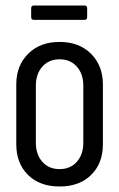

<svg xmlns="http://www.w3.org/2000/svg" viewBox="-20 -667 432 696"><path d="M39 -144V-361Q39 -429 82 -472Q125 -515 196 -515Q267 -515 310 -472Q353 -429 353 -361V-144Q353 -75 310.5 -33Q268 9 196 9Q124 9 81.5 -33Q39 -75 39 -144ZM282 -149V-357Q282 -399 258.5 -425.5Q235 -452 196 -452Q157 -452 133.5 -425.5Q110 -399 110 -357V-149Q110 -107 133.5 -80.5Q157 -54 196 -54Q235 -54 258.5 -80.5Q282 -107 282 -149ZM93 -605V-637Q93 -647 103 -647H286Q296 -647 296 -637V-605Q296 -595 286 -595H103Q93 -595 93 -605Z"/></svg>

Font: Barlow Condensed
Style: Regular
Weight: 400
Width: 3
Designer: Jeremy Tribby
Foundry: Tribby Type
Version: Version 1.500